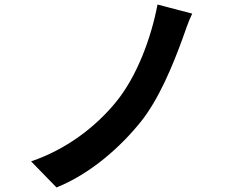

<svg xmlns="http://www.w3.org/2000/svg" viewBox="-20 -791 1040 846"><path d="M600 -254C681 -355 742 -505 784 -620C796 -652 809 -695 827 -731L674 -771C647 -628 585 -455 489 -339C400 -231 273 -133 117 -80L229 35C383 -27 515 -148 600 -254Z"/></svg>

Font: Glow Sans SC Normal
Style: Bold
Weight: 700
Designer: Ryoko NISHIZUKA (kana, bopomofo & ideographs); Paul D. Hunt (Latin, Greek & Cyrillic); Sandoll Communications, Soo-young
Version: Version 0.93